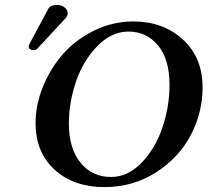

<svg xmlns="http://www.w3.org/2000/svg" viewBox="-20 -745 840 777"><path d="M500 -617.2Q431.2 -617.2 374 -558.6Q316.9 -500 287.8 -415.5Q258.8 -331.1 258.8 -245.1Q258.8 -144 305.9 -86.4Q353 -28.8 429.2 -28.8Q497.1 -28.8 552.5 -85.9Q607.9 -143.1 637 -228Q666 -313 666 -401.9Q666 -504.9 619.6 -561Q573.2 -617.2 500 -617.2ZM401.9 12.2Q278.8 12.2 201.4 -57.9Q124 -127.9 124 -247.1Q124 -320.3 153.6 -393.6Q183.1 -466.8 234.1 -525.4Q285.2 -584 360.6 -621.1Q436 -658.2 520 -658.2Q640.1 -658.2 720 -585.2Q799.8 -512.2 799.8 -391.1Q799.8 -290 752.4 -199Q705.1 -107.9 612.1 -47.9Q519 12.2 401.9 12.2ZM212.9 -725.1Q228 -725.1 241 -715.1Q253.9 -705.1 253.9 -691.9V-688Q252 -678.2 245.1 -670.9L131.8 -548.8Q126 -542 113.8 -542Q107.9 -542 102.1 -545.9Q96.2 -549.8 96.2 -555.2Q96.2 -561 99.1 -566.9L175.8 -710Q184.1 -725.1 212.9 -725.1Z"/></svg>

Font: Linux Libertine
Style: Semibold Italic
Weight: 600
Italic angle: -11.5°
Designer: Philipp H. Poll
Foundry: Philipp H. Poll
Version: Version 5.1.2 ; ttfautohint (v0.9)